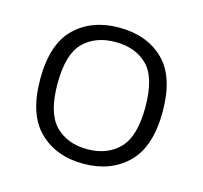

<svg xmlns="http://www.w3.org/2000/svg" viewBox="-74 -827 646 612"><g transform="rotate(15 249.0 -521.5)"><path d="M249 -297.5Q158.5 -297.5 102.8 -352.5Q47 -407.5 47 -523Q47 -639 102.8 -692.8Q158.5 -746.5 249 -746.5Q339.5 -746.5 395.2 -692.8Q451 -639 451 -523Q451 -407.5 395.2 -352.5Q339.5 -297.5 249 -297.5ZM249 -345.5Q315 -345.5 354.5 -385.8Q394 -426 394 -523Q394 -620.5 354.5 -659.8Q315 -699 249 -699Q183 -699 143.5 -659.8Q104 -620.5 104 -523Q104 -426 143.5 -385.8Q183 -345.5 249 -345.5Z"/></g></svg>

Font: Encode Sans Semi Expanded Light
Style: Regular
Weight: 300
Width: 6
Designer: Multiple Designers
Foundry: Impallari Type
Version: Version 3.000; ttfautohint (v1.8.3) -l 8 -r 50 -G 200 -x 14 